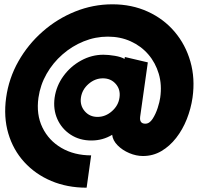

<svg xmlns="http://www.w3.org/2000/svg" viewBox="-20 -728 985 891"><path d="M382 143Q292 143 218 111.8Q144 80.5 92.5 24Q41 -32.5 18.5 -108.8Q-4 -185 8.5 -275Q21 -365 65.5 -443.5Q110 -522 177.8 -581.5Q245.5 -641 328.8 -674.5Q412 -708 501.5 -708Q591.5 -708 665.5 -674.2Q739.5 -640.5 790.2 -580.8Q841 -521 863.5 -442.5Q886 -364 873.5 -275Q866 -223.5 846.8 -175Q827.5 -126.5 797.5 -88Q767.5 -49.5 728.8 -26.8Q690 -4 643.5 -4Q612 -4 580 -17.5Q548 -31 525.8 -53.5Q503.5 -76 500.5 -102.5Q457 -76 404 -76Q349.5 -76 308 -103Q266.5 -130 246.2 -175.2Q226 -220.5 233.5 -275Q241.5 -330 274.5 -375.2Q307.5 -420.5 356.5 -447.2Q405.5 -474 460 -474Q483.5 -474 513 -469Q542.5 -464 558 -454.5L559.5 -463.5L666 -438.5L630.5 -187Q626 -154 654.5 -154Q673.5 -154 688 -176.2Q702.5 -198.5 711.8 -227.2Q721 -256 723.5 -275Q732 -334 716.8 -385.5Q701.5 -437 668 -475.8Q634.5 -514.5 586.5 -536.2Q538.5 -558 480.5 -558Q422.5 -558 368.2 -536Q314 -514 269.8 -475.2Q225.5 -436.5 196.2 -385.2Q167 -334 158.5 -275Q147.5 -197 176.8 -136.5Q206 -76 265.2 -41.5Q324.5 -7 403 -7ZM432.5 -185.5Q469.5 -185.5 499.5 -212Q529.5 -238.5 534.5 -275Q540 -312.5 517.2 -338.5Q494.5 -364.5 457.5 -364.5Q421 -364.5 391 -338.5Q361 -312.5 355.5 -275Q350.5 -238.5 373.2 -212Q396 -185.5 432.5 -185.5Z"/></svg>

Font: Urbanist Black
Style: Italic
Weight: 900
Italic angle: -8°
Designer: Corey Hu
Foundry: Corey Hu
Version: Version 1.330; ttfautohint (v1.8.4.7-5d5b)